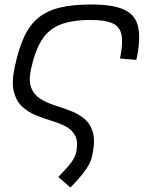

<svg xmlns="http://www.w3.org/2000/svg" viewBox="-20 -652 640 856"><path d="M294 184 240 137Q280 96 297.5 72.5Q315 49 320 26Q329 -20 315.5 -46.5Q302 -73 273.5 -88Q245 -103 209.5 -113.5Q174 -124 139 -138.5Q104 -153 78 -177.5Q52 -202 41.5 -244.5Q31 -287 46 -355Q63 -435 88 -488.5Q113 -542 152 -573.5Q191 -605 248.5 -618.5Q306 -632 387 -632Q483 -632 533.5 -609Q584 -586 596 -532Q608 -478 588 -385L515 -391Q529 -458 522 -495.5Q515 -533 482 -548Q449 -563 385 -563Q302 -563 249.5 -542.5Q197 -522 166.5 -474Q136 -426 118 -343Q107 -291 119.5 -260Q132 -229 160 -211.5Q188 -194 223.5 -182.5Q259 -171 294 -158Q329 -145 356 -122.5Q383 -100 394 -62Q405 -24 392 38Q388 59 377.5 79.5Q367 100 347.5 124.5Q328 149 294 184Z"/></svg>

Font: Victor Mono
Style: Italic
Weight: 400
Italic angle: -12°
Monospace: yes
Designer: Rune Bjørnerås
Version: Version 1.561;gftools[0.9.30]